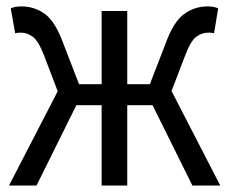

<svg xmlns="http://www.w3.org/2000/svg" viewBox="-20 -573 707 593"><path d="M509.8 -292 660.2 0H574.2L451.2 -248H373V0H293.9V-248H215.8L92.8 0H7.8L158.2 -291L117.2 -398.9Q99.1 -446.3 81.5 -459.2Q64 -472.2 44.9 -472.2Q33.2 -472.2 26.9 -470.2L13.2 -546.9Q24.9 -553.2 45.9 -553.2Q87.4 -553.2 119.4 -529.3Q151.4 -505.4 175.8 -438L224.1 -313H293.9V-539.1H373V-313H442.9L491.2 -438Q515.6 -505.4 548.1 -529.3Q580.6 -553.2 621.1 -553.2Q642.1 -553.2 653.8 -546.9L641.1 -470.2Q635.7 -471.7 632.1 -471.9Q628.4 -472.2 623 -472.2Q603.5 -472.2 585.9 -459.2Q568.4 -446.3 550.8 -398.9Z"/></svg>

Font: Shanggu Mono N
Style: Regular
Weight: 350
Designer: GuiWonder
Version: Version 1.021